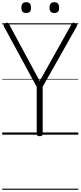

<svg xmlns="http://www.w3.org/2000/svg" viewBox="-20 -1221 730 1741"><path d="M340 14Q313 14 313 -5V-433L15 -982Q10 -992 13.5 -998.5Q17 -1005 29 -1011Q42 -1017 49 -1015Q56 -1013 63 -1000L340 -486L627 -999Q635 -1013 642.5 -1015Q650 -1017 661 -1011Q675 -1005 677.5 -998.5Q680 -992 676 -982L367 -434V-5Q367 14 340 14ZM217 -1103Q195 -1103 184.5 -1114.5Q174 -1126 174 -1151Q174 -1177 184.5 -1189Q195 -1201 217 -1201Q239 -1201 250 -1189Q261 -1177 261 -1151Q262 -1126 250.5 -1114.5Q239 -1103 217 -1103ZM473 -1103Q451 -1103 440 -1114.5Q429 -1126 429 -1151Q429 -1177 440 -1189Q451 -1201 473 -1201Q494 -1201 505 -1189Q516 -1177 516 -1151Q517 -1126 505.5 -1114.5Q494 -1103 473 -1103ZM0 490H690V500H0ZM0 -20H690V0H0ZM0 -505H690V-500H0ZM0 -1010H690V-1000H0Z"/></svg>

Font: Playwrite PE Guides
Style: Regular
Weight: 400
Designer: Veronika Burian, José Scaglione
Foundry: TypeTogether
Version: Version 1.003